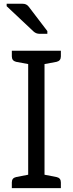

<svg xmlns="http://www.w3.org/2000/svg" viewBox="-20 -978 378 998"><path d="M211.4 -645V-69.8L274.4 -57.6Q296.4 -52.7 296.4 -29.8V0H126.5H41.5V-30.3Q41.5 -52.7 63.5 -57.6L126.5 -69.8V-645L63.5 -656.7Q41.5 -662.1 41.5 -685.1V-714.4H211.4H296.4V-685.1Q296.4 -662.1 274.4 -656.7ZM154.8 -814 14.6 -945.8V-958.5H97.2Q107.4 -958.5 115 -955.1Q122.6 -951.7 128.9 -943.8L226.1 -816.4V-802.2H186Q168 -802.2 154.8 -814Z"/></svg>

Font: Lycee Sans
Style: Regular
Weight: 400
Designer: Justin Alvin
Foundry: Alkove Design
Version: Version 1.030